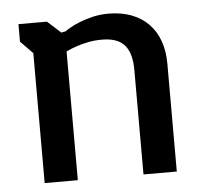

<svg xmlns="http://www.w3.org/2000/svg" viewBox="-43 -558 647 603"><g transform="rotate(-5 280.5 -256.5)"><path d="M74.2 -409.7 35.6 -449.2V-504.4H125.5L167.5 -466.3L181.6 -469.2Q185.1 -472.2 197.5 -479.5Q210 -486.8 228.3 -494.1Q246.6 -501.5 270 -507.1Q293.5 -512.7 319.3 -512.7Q360.4 -512.7 392.3 -500.5Q424.3 -488.3 446.3 -465.6Q468.3 -442.9 479.5 -411.1Q490.7 -379.4 490.7 -339.8V0H385.7V-329.6Q385.7 -382.8 363.5 -408Q341.3 -433.1 293 -433.1Q269 -433.1 248.5 -429Q228 -424.8 212.4 -419.4Q194.3 -413.6 178.7 -405.8V0H74.2Z"/></g></svg>

Font: Basic
Style: Regular
Weight: 400
Designer: Magnus Gaarde
Foundry: Magnus Gaarde
Version: Version 1.003; ttfautohint (v1.1) -l 6 -r 16 -G 0 -x 16 -D l